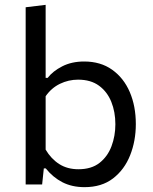

<svg xmlns="http://www.w3.org/2000/svg" viewBox="-20 -762 632 793"><path d="M329 11Q277.5 11 238 -9.2Q198.5 -29.5 169 -66.5H161L154 0H86V-732L168.5 -742V-440.5H177Q198 -468 237 -488Q276 -508 327.5 -508Q395.5 -508 443.2 -474Q491 -440 516 -381.8Q541 -323.5 541 -249.5Q541 -180 517.5 -120.8Q494 -61.5 447 -25.2Q400 11 329 11ZM304 -63Q357.5 -63 391 -89.2Q424.5 -115.5 440.5 -158Q456.5 -200.5 456.5 -249Q456.5 -299.5 439.8 -341.2Q423 -383 389 -408Q355 -433 302.5 -433Q263 -433 227.5 -415.8Q192 -398.5 168.5 -364.5V-144Q191 -106 224.5 -84.5Q258 -63 304 -63Z"/></svg>

Font: Heraclito
Style: Regular
Weight: 400
Designer: Kostas Bartsokas (font) & Cristiano Sobral (main changes)
Foundry: Kostas Bartsokas (font) & Cristiano Sobral (main changes)
Version: Version 1.00;July 8, 2020;FontCreator 13.0.0.2655 64-bit